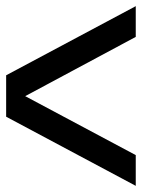

<svg xmlns="http://www.w3.org/2000/svg" viewBox="-20 -605 541 625"><path d="M62 -292 421.9 -100.1V0L0 -225.1V-359.9L421.9 -585V-484.9Z"/></svg>

Font: Favorite Color
Style: Regular
Weight: 400
Designer: Bryce Wilner
Version: Version 1.000;PS 1.0;hotconv 16.6.51;makeotf.lib2.5.65220 DE